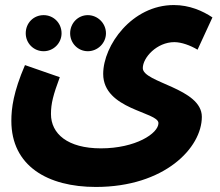

<svg xmlns="http://www.w3.org/2000/svg" viewBox="-20 -510 872 761"><path d="M25 -31C25 148 169 231 360 231C632 231 780 76 780 -47C780 -161 546 -182 546 -240C546 -282 602 -343 671 -343C699 -343 735 -330 763 -313L822 -441C783 -467 731 -490 669 -490C503 -490 389 -330 389 -217C389 -75 608 -67 608 -22C608 19 517 78 380 78C248 78 182 20 182 -58C182 -100 191 -134 217 -204L79 -252C33 -145 25 -81 25 -31ZM153 -307C192 -307 224 -339 224 -378C224 -419 192 -450 153 -450C113 -450 82 -419 82 -378C82 -339 113 -307 153 -307ZM328 -307C367 -307 400 -339 400 -378C400 -418 367 -450 328 -450C289 -450 258 -418 258 -378C258 -339 289 -307 328 -307Z"/></svg>

Font: Noto Sans Arabic ExtBd
Style: Regular
Weight: 800
Designer: Monotype Design Team, Nadine Chahine, Nizar Qandah and Khaled Hosny
Foundry: Monotype Imaging Inc.
Version: Version 2.012